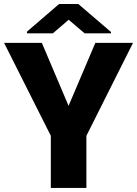

<svg xmlns="http://www.w3.org/2000/svg" viewBox="-22 -921 672 941"><path d="M183.1 -710.9 314 -402.3 445.3 -710.9H629.9L401.4 -255.4V0H227.1V-255.4L-2 -710.9ZM361.8 -901.4 522 -764.2V-757.8H392.6L314.5 -824.2L237.3 -757.8H110.4V-766.1L267.6 -901.4Z"/></svg>

Font: Vazirmatn RD Black
Style: Regular
Weight: 900
Designer: Saber Rastikerdar
Foundry: Saber Rastikerdar
Version: Version 32.102